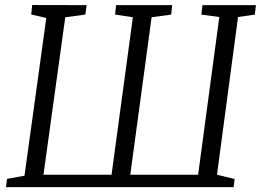

<svg xmlns="http://www.w3.org/2000/svg" viewBox="-20 -764 1065 784"><path d="M4.5 0 8.5 -33.5 80 -46.5 169 -690.5 107.5 -705 111.5 -743.5 333.5 -743 328.5 -704.5 246.5 -693.5 157.5 -50.5H435.5L522.5 -693.5L450 -704.5L454 -743H683L679 -704.5L599 -693.5L512 -50.5H789L875.5 -694.5L802 -704.5L807 -743H1025L1020.5 -704.5L952 -694.5L866 -50.5L938 -33L934 0Z"/></svg>

Font: Merriweather 28pt Light
Style: Italic
Weight: 300
Italic angle: -7.8°
Version: Version 2.101